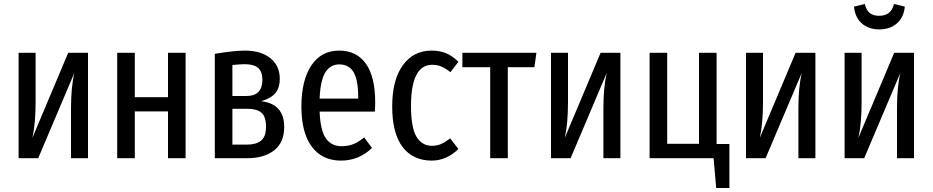

<svg xmlns="http://www.w3.org/2000/svg" viewBox="-20 -791 4663 960"><path d="M420 0H335V-248Q335 -357 352 -427L171 0H73V-527H158V-280Q158 -173 142 -102L321 -527H420Z M820 0V-234H654V0H566V-527H654V-305H820V-527H908V0Z M1401 -156Q1401 -79 1351 -39.5Q1301 0 1216 0H1054V-522Q1152 -538 1204 -538Q1285 -538 1332 -500Q1379 -462 1379 -396Q1379 -354 1358 -327Q1337 -300 1286 -285Q1401 -271 1401 -156ZM1142 -466V-311H1212Q1292 -311 1292 -392Q1292 -433 1270.5 -451.5Q1249 -470 1204 -470Q1182 -470 1142 -466ZM1310 -157Q1310 -209 1286.5 -228Q1263 -247 1218 -247H1142V-68H1216Q1261 -68 1285.5 -88Q1310 -108 1310 -157Z M1854 -233H1578Q1582 -138 1609.5 -99Q1637 -60 1688 -60Q1721 -60 1747 -70.5Q1773 -81 1801 -104L1840 -51Q1774 12 1685 12Q1591 12 1539 -57.5Q1487 -127 1487 -258Q1487 -389 1536.5 -463.5Q1586 -538 1676 -538Q1763 -538 1809.5 -472.5Q1856 -407 1856 -279Q1856 -257 1854 -233ZM1771 -305Q1771 -391 1748 -430Q1725 -469 1676 -469Q1632 -469 1607 -429.5Q1582 -390 1578 -298H1771Z M2272 -482 2232 -430Q2209 -449 2187.5 -458Q2166 -467 2141 -467Q2035 -467 2035 -261Q2035 -154 2062 -108Q2089 -62 2140 -62Q2165 -62 2185.5 -71Q2206 -80 2231 -99L2272 -46Q2212 12 2139 12Q2045 12 1993 -56Q1941 -124 1941 -259Q1941 -391 1994 -464.5Q2047 -538 2138 -538Q2178 -538 2210 -525Q2242 -512 2272 -482Z M2662 -527 2652 -455H2519V0H2431V-455H2292V-527Z M3082 0H2997V-248Q2997 -357 3014 -427L2833 0H2735V-527H2820V-280Q2820 -173 2804 -102L2983 -527H3082Z M3563 -71H3627V149H3561L3548 0H3228V-527H3316V-72H3475V-527H3563Z M4057 0H3972V-248Q3972 -357 3989 -427L3808 0H3710V-527H3795V-280Q3795 -173 3779 -102L3958 -527H4057Z M4550 0H4465V-248Q4465 -357 4482 -427L4301 0H4203V-527H4288V-280Q4288 -173 4272 -102L4451 -527H4550ZM4250 -758 4304 -771Q4312 -739 4329.5 -725.5Q4347 -712 4376 -712Q4405 -712 4423.5 -726Q4442 -740 4450 -771L4504 -758Q4499 -704 4464.5 -674Q4430 -644 4376 -644Q4323 -644 4289 -674Q4255 -704 4250 -758Z"/></svg>

Font: Fira Sans Extra Condensed
Style: Regular
Weight: 400
Width: 1
Designer: Carrois Corporate & Edenspiekermann AG
Foundry: Carrois Corporate GbR & Edenspiekermann AG
Version: Version 4.203